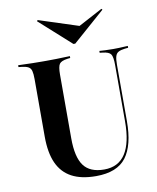

<svg xmlns="http://www.w3.org/2000/svg" viewBox="-86 -833 747 911"><g transform="rotate(-10 287.0 -377.5)"><path d="M95.2 -369.4V-492.7Q95.2 -518.5 91.5 -532.3Q87.9 -546 77 -552Q66.1 -558.1 45.2 -560.5L29.8 -562.1V-571Q41.9 -571 59.3 -570.2Q76.6 -569.4 98.8 -569Q121 -568.5 146 -568.5H156.5H166.9Q191.9 -568.5 212.9 -569Q233.9 -569.4 250.8 -570.2Q267.7 -571 279 -571V-562.1L265.3 -560.5Q235.5 -556.5 226.6 -544Q217.7 -531.5 217.7 -492.7V-369.4ZM303.2 11.3Q232.3 11.3 186.3 -13.3Q140.3 -37.9 117.7 -87.9Q95.2 -137.9 95.2 -215.3V-369.4H217.7V-185.5Q217.7 -95.2 248 -54Q278.2 -12.9 346.8 -12.9Q415.3 -12.9 449.2 -65.3Q483.1 -117.7 483.1 -221V-369.4H491.9V-220.2Q491.9 -104 448.4 -46.4Q404.8 11.3 303.2 11.3ZM483.1 -369.4V-492.7Q483.1 -531.5 474.2 -544.4Q465.3 -557.3 434.7 -560.5L421 -562.1V-571Q431.5 -570.2 448.8 -569.4Q466.1 -568.5 487.1 -568.5Q502.4 -568.5 515.7 -569Q529 -569.4 540.3 -570.2Q551.6 -571 558.1 -571V-562.1L541.9 -560.5Q521.8 -558.1 510.9 -552Q500 -546 496 -532.3Q491.9 -518.5 491.9 -492.7V-369.4ZM465.3 -766.1 469.4 -761.3 314.5 -625H305.6L154 -761.3L158.1 -766.1L371.8 -696.8L309.7 -683.1Z"/></g></svg>

Font: Playfair 144pt SemiCondensed
Style: Bold
Weight: 700
Width: 4
Designer: Claus Eggers Sørensen
Foundry: Claus Eggers Sørensen
Version: Version 2.203